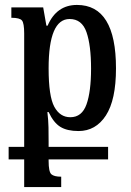

<svg xmlns="http://www.w3.org/2000/svg" viewBox="-20 -522 530 778"><path d="M228 194Q199 194 188 184Q177 174 177 130V124H418V73H177V53Q177 22 176.5 -6Q176 -34 172 -68H177Q197 -25 224.5 -8Q252 9 298 9Q368 9 409 -54Q450 -117 450 -245Q450 -502 292 -502Q209 -502 173 -418H168L155 -492H26V-450Q60 -450 69 -439Q78 -428 78 -386V73H15V124H78V236H228ZM265 -47Q223 -47 200 -89.5Q177 -132 177 -245Q177 -445 262 -445Q312 -445 330.5 -391.5Q349 -338 349 -244Q349 -151 330.5 -99Q312 -47 265 -47Z"/></svg>

Font: Noto Serif Armenian ExtraCondensed Semi
Style: Regular
Weight: 600
Width: 3
Designer: Monotype Design Team
Foundry: Monotype Imaging Inc.
Version: Version 1.901